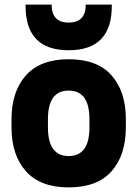

<svg xmlns="http://www.w3.org/2000/svg" viewBox="-20 -800 596 833"><path d="M278 13Q155 13 92.5 -57Q30 -127 30 -247V-283Q30 -403 92.5 -473Q155 -543 278 -543Q402 -543 464 -473Q526 -403 526 -283V-247Q526 -127 464 -57Q402 13 278 13ZM91 -780H204Q204 -702 278 -702Q352 -702 352 -780H465Q468 -582 278 -582Q88 -582 91 -780ZM368 -247V-283Q368 -407 278 -407Q188 -407 188 -283V-247Q188 -123 278 -123Q368 -123 368 -247Z"/></svg>

Font: Cooper Hewitt
Style: Bold
Weight: 711
Designer: Village Type and Design LLC
Foundry: Cooper Hewitt Smithsonian Design Museum
Version: 1.000